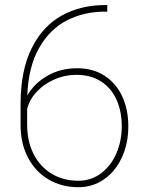

<svg xmlns="http://www.w3.org/2000/svg" viewBox="-20 -741 587 770"><path d="M494.6 -234.4Q494.6 -166 469 -110.1Q443.4 -54.2 397.7 -22.2Q352.1 9.8 293.9 9.8Q228 9.8 175.3 -21Q122.6 -51.8 92.5 -108.4Q62.5 -165 62.5 -240.2V-322.3Q62.5 -458.5 107.2 -547.9Q151.9 -637.2 228.3 -679Q304.7 -720.7 400.9 -720.7H410.2V-694.3H400.9Q315.9 -694.3 247.3 -658.7Q178.7 -623 136.2 -547.6Q93.8 -472.2 89.4 -357.9Q117.2 -406.7 169.9 -437Q222.7 -467.3 289.1 -467.3Q353 -467.3 399.4 -437.3Q445.8 -407.2 470.2 -354.5Q494.6 -301.8 494.6 -234.4ZM468.3 -234.4Q468.3 -293.5 447.8 -340.1Q427.2 -386.7 386.2 -413.8Q345.2 -440.9 285.6 -440.9Q240.7 -440.9 199 -422.9Q157.2 -404.8 127.7 -373.5Q98.1 -342.3 88.9 -303.7V-240.7Q88.9 -173.8 115 -122.8Q141.1 -71.8 187.7 -43.9Q234.4 -16.1 293.9 -16.1Q345.7 -16.1 385.5 -46.1Q425.3 -76.2 446.8 -126.2Q468.3 -176.3 468.3 -234.4Z"/></svg>

Font: Heebo Thin
Style: Regular
Weight: 250
Designer: Oded Ezer
Foundry: Meir Sadan
Version: Version 2.001; ttfautohint (v1.5.14-ce02) -l 8 -r 50 -G 200 